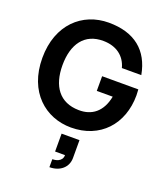

<svg xmlns="http://www.w3.org/2000/svg" viewBox="-183 -856 1107 1291"><g transform="rotate(20 370.5 -210.0)"><path d="M370 15C578 15 711 -132 711 -339C711 -342 710 -372 709 -381H450V-276H564C542 -162 472 -111 379 -113C242 -115 174 -210 174 -360C174 -510 242 -609 379 -607C471 -606 535 -558 556 -478H695C664.5 -645 555 -735 370 -735C182 -735 30 -599 30 -360C30 -116 188 15 370 15ZM326 315C402 315 454 269 454 203V75H326V203H397C397 253 342 258 326 258Z"/></g></svg>

Font: Eudonet ExtraBold
Style: Regular
Weight: 800
Designer: Mikhail Sharanda
Foundry: Mikhail Sharanda
Version: Version 4.503;Glyphs 3.1.2 (3151)